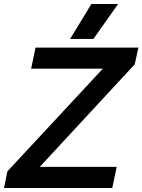

<svg xmlns="http://www.w3.org/2000/svg" viewBox="-30 -936 709 956"><path d="M425 -916H558L435 -742H319ZM7 -83 482 -594H125L147 -699H659L641 -616L168 -105H551L529 0H-10Z"/></svg>

Font: Prompt Medium
Style: Italic
Weight: 500
Italic angle: -12°
Designer: Katatrad Team
Foundry: CadsonDemak
Version: Version 1.001